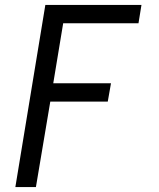

<svg xmlns="http://www.w3.org/2000/svg" viewBox="-20 -550 640 775"><path d="M42 205 163 -530H551L539 -456H235L195 -214H428L415 -140H183L125 205Z"/></svg>

Font: Iosevka Curly Extended
Style: Italic
Weight: 400
Width: 7
Italic angle: -9°
Monospace: yes
Designer: Belleve Invis
Foundry: Belleve Invis
Version: Version 11.1.0; ttfautohint (v1.8.3)